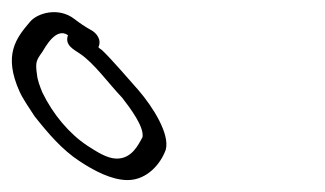

<svg xmlns="http://www.w3.org/2000/svg" viewBox="-250 -689 545 322"><path d="M-217 -535C-211 -522 -201 -508 -192 -494C-169 -465 -146 -438 -117 -419C-93 -403 -63 -387 -36 -387C-3 -387 20 -415 28 -438C35 -464 7 -509 -18 -538C-36 -558 -62 -589 -79 -605C-80 -606 -84 -608 -85 -610C-79 -622 -88 -634 -98 -639C-107 -644 -116 -650 -125 -657C-152 -678 -188 -667 -200 -652C-223 -625 -245 -597 -217 -535ZM-179 -534C-183 -544 -187 -554 -188 -564C-191 -585 -189 -588 -179 -602C-174 -610 -156 -644 -136 -630C-142 -613 -126 -606 -116 -599C-92 -583 -68 -549 -45 -525C-31 -507 -8 -476 -11 -459C-18 -446 -29 -423 -54 -423C-70 -423 -87 -434 -104 -445C-134 -465 -161 -497 -179 -534Z"/></svg>

Font: Stray Cat
Style: OpSuObl
Weight: 400
Version: Version 1.0